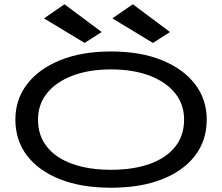

<svg xmlns="http://www.w3.org/2000/svg" viewBox="-20 -868 1040 899"><path d="M500 11Q362 11 261.5 -28.5Q161 -68 106.5 -139.5Q52 -211 52 -308Q52 -402 106.5 -473.5Q161 -545 261.5 -586Q362 -627 500 -627Q638 -627 738.5 -586Q839 -545 893.5 -473.5Q948 -402 948 -308Q948 -211 893.5 -139.5Q839 -68 738.5 -28.5Q638 11 500 11ZM500 -73Q604 -73 681 -100.5Q758 -128 800 -180.5Q842 -233 842 -308Q842 -379 800 -431.5Q758 -484 681 -513.5Q604 -543 500 -543Q396 -543 319 -513.5Q242 -484 200 -431.5Q158 -379 158 -308Q158 -233 200 -180.5Q242 -128 319 -100.5Q396 -73 500 -73ZM376 -667 186 -782 282 -848 456 -718ZM696 -667 506 -782 602 -848 776 -718Z"/></svg>

Font: Inconsolata UltraExpanded Medium
Style: Regular
Weight: 500
Width: 9
Monospace: yes
Designer: Raph Levien, Cyreal, Brenton Simpson
Foundry: Raph Levien, Cyreal, Google
Version: Version 3.001; ttfautohint (v1.8.2.53-6de2)